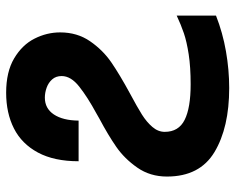

<svg xmlns="http://www.w3.org/2000/svg" viewBox="-92 -682 784 640"><g transform="rotate(-90 300.0 -362.0)"><path d="M31.5 -197.5Q31.5 -253.5 61.2 -296.2Q91 -339 130.2 -366.2Q169.5 -393.5 225 -423L242.5 -433Q296 -462 331.2 -489.8Q366.5 -517.5 366.5 -548.5Q366.5 -567.5 355.5 -580Q344.5 -592.5 327.8 -598.5Q311 -604.5 294.5 -604.5Q258.5 -604.5 238.5 -574.5Q218.5 -544.5 218 -492H82.5Q82.5 -573.5 111.5 -627.5Q140.5 -681.5 191.8 -707.5Q243 -733.5 311 -733.5Q380.5 -733.5 425.5 -706.8Q470.5 -680 491.2 -639Q512 -598 512 -553.5Q512 -496.5 482.5 -453.8Q453 -411 412.2 -383Q371.5 -355 307 -320Q263 -296.5 238 -280.8Q213 -265 196.8 -246Q180.5 -227 180.5 -205Q180.5 -158.5 220.5 -138.5Q260.5 -118.5 339 -118.5Q396.5 -118.5 438.8 -125Q481 -131.5 509 -141Q537 -150.5 568 -165V-34Q510.5 -11.5 449 -0.8Q387.5 10 326.5 10Q195 10 113.2 -39Q31.5 -88 31.5 -197.5Z"/></g></svg>

Font: JuliaMono ExtraBold
Style: Regular
Weight: 800
Monospace: yes
Designer: cormullion
Foundry: corm
Version: Version 0.055; ttfautohint (v1.8.4)